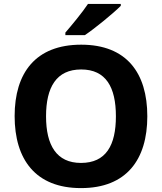

<svg xmlns="http://www.w3.org/2000/svg" viewBox="-20 -954 831 984"><path d="M599 -924V-934H431C401 -889 347 -824 315 -787V-774H415C466 -808 561 -886 599 -924ZM735 -358C735 -580 629 -725 396 -725C162 -725 55 -580 55 -359C55 -137 162 10 395 10C629 10 735 -137 735 -358ZM216 -358C216 -507 269 -598 396 -598C523 -598 574 -507 574 -358C574 -209 523 -119 395 -119C270 -119 216 -209 216 -358Z"/></svg>

Font: Noto Sans Myanmar UI
Style: Bold
Weight: 700
Designer: Monotype Design Team
Foundry: Monotype Imaging Inc.
Version: Version 2.103